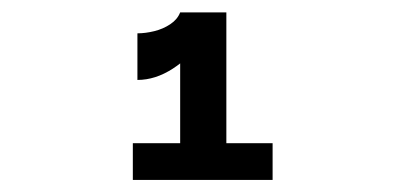

<svg xmlns="http://www.w3.org/2000/svg" viewBox="-20 -848 660 318"><path d="M278.4 -827.5H331.5Q331.5 -806.3 313.2 -779.7Q295 -753 266.2 -734.3Q237.3 -715.6 207.6 -715.6V-792.8Q220.9 -792.8 235.5 -796.4Q250.2 -800 262 -807.9Q273.9 -815.8 278.4 -827.5ZM278.4 -550V-827.5H354.9V-550ZM200 -610.8H431.5V-550H200Z"/></svg>

Font: Monaspace Krypton Var ExLight
Style: Regular
Weight: 200
Designer: Riley Cran and the Lettermatic Team
Version: Version 1.200 (Monaspace Krypton Var)